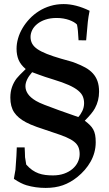

<svg xmlns="http://www.w3.org/2000/svg" viewBox="-20 -715 540 951"><path d="M48.8 170.9Q49.3 167 51.3 155.5Q53.2 144 56.6 125.5Q59.6 84 61.3 57.6Q63 31.2 63 19V15.1H102.1Q102.1 16.1 102.5 23.7Q103 31.2 103.3 39.8Q103.5 48.3 103.8 55.7Q104 63 104 63.5Q105 73.7 109.9 100.1Q124.5 116.7 139.6 127.2Q154.8 137.7 170.9 143.6Q187 149.4 204.8 151.6Q222.7 153.8 242.2 153.8Q272.5 153.8 296.9 145.3Q321.3 136.7 338.6 122.1Q356 107.4 365.2 88.4Q374.5 69.3 374.5 48.3Q374.5 28.3 368.4 13.7Q362.3 -1 347.4 -12.9Q332.5 -24.9 307.4 -35.6Q282.2 -46.4 244.1 -58.6Q195.8 -74.2 162.1 -86.4Q128.4 -98.6 108.4 -109.4Q68.8 -130.4 50 -158.7Q31.2 -187 31.2 -231.4Q31.2 -260.7 39.6 -284.2Q47.9 -307.6 62.5 -326.7Q72.3 -339.4 107.4 -373Q82 -394.5 72 -418.7Q62 -442.9 62 -473.6Q62 -499 69.6 -525.1Q77.1 -551.3 91.6 -575.7Q106 -600.1 126.5 -621.8Q147 -643.6 172.9 -659.9Q198.7 -676.3 229.5 -685.5Q260.3 -694.8 294.9 -694.8Q356 -694.8 423.8 -661.6Q417.5 -630.4 415 -606.9L406.7 -515.1L369.1 -515.6Q366.7 -568.8 361.3 -593.3Q355.5 -599.6 345.5 -605.5Q335.4 -611.3 322.5 -616Q309.6 -620.6 293.9 -623.3Q278.3 -626 260.7 -626Q229.5 -626 205.3 -617.9Q181.2 -609.9 164.6 -596.4Q147.9 -583 139.6 -566.2Q131.3 -549.3 131.3 -531.7Q131.3 -513.7 139.2 -499Q147 -484.4 165 -471.9Q183.1 -459.5 211.9 -448Q240.7 -436.5 282.7 -424.3Q309.6 -416.5 326.9 -411.9Q344.2 -407.2 352.5 -403.3Q380.9 -392.6 402.8 -380.4Q424.8 -368.2 439.9 -351.6Q455.1 -335 462.9 -313Q470.7 -291 470.7 -260.7Q470.7 -216.3 450.2 -178.7Q443.4 -166 430.7 -150.6Q418 -135.3 399.9 -117.2Q414.6 -106 424.8 -95.9Q435.1 -85.9 441.7 -74Q448.2 -62 451.2 -46.9Q454.1 -31.7 454.1 -10.3Q454.1 15.6 447.5 39.8Q440.9 64 428.7 85.7Q416.5 107.4 399.7 126.7Q382.8 146 362.8 162.1Q328.6 189.5 291.3 202.6Q253.9 215.8 206.1 215.8Q156.2 215.8 111.3 202.6Q98.1 198.7 82.5 190.9Q66.9 183.1 48.8 170.9ZM367.7 -135.3Q379.4 -147.5 387.9 -165.5Q396.5 -183.6 396.5 -204.1Q396.5 -221.7 390.4 -236.8Q384.3 -252 367.4 -266.1Q350.6 -280.3 320.8 -293.7Q291 -307.1 244.1 -321.3Q197.8 -335.4 172.9 -345Q147.9 -354.5 139.2 -357.4Q106 -319.8 106 -287.6Q106 -268.1 118.2 -250Q130.4 -231.9 158.2 -215.3Q172.9 -206.5 200.9 -195.6Q229 -184.6 271 -169.4Z"/></svg>

Font: XB Kayhan
Style: Bold
Weight: 700
Designer: Behnam
Foundry: Irmug
Version: Version 7.300 2009